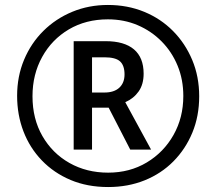

<svg xmlns="http://www.w3.org/2000/svg" viewBox="-20 -837 871 774"><path d="M416 -83Q332 -83 264.5 -111.5Q197 -140 148.5 -190.5Q100 -241 74.5 -307.5Q49 -374 49 -451Q49 -529 77 -596Q105 -663 155 -712.5Q205 -762 271.5 -789.5Q338 -817 415 -817Q494 -817 561 -789.5Q628 -762 677.5 -712Q727 -662 755 -595Q783 -528 783 -449Q783 -369 755.5 -302.5Q728 -236 679 -186.5Q630 -137 563 -110Q496 -83 416 -83ZM416 -141Q503 -141 571.5 -182Q640 -223 679.5 -293Q719 -363 719 -450Q719 -516 696 -572Q673 -628 631.5 -670Q590 -712 535 -735.5Q480 -759 415 -759Q326 -759 257.5 -718.5Q189 -678 150 -607.5Q111 -537 111 -449Q111 -358 151 -288.5Q191 -219 260 -180Q329 -141 416 -141ZM277 -234V-671H406Q481 -671 520 -638Q559 -605 559 -540Q559 -497 539 -468.5Q519 -440 485 -425L589 -234H505L418 -403H351V-234ZM401 -464Q440 -464 461 -483.5Q482 -503 482 -537Q482 -573 464 -589.5Q446 -606 401 -606H351V-464Z"/></svg>

Font: Noto Sans Kannada UI Condensed SemiBold
Style: Regular
Weight: 600
Width: 3
Designer: Jelle Bosma - Monotype Design Team
Foundry: Monotype Imaging Inc.
Version: Version 2.005; ttfautohint (v1.8.4.7-5d5b)